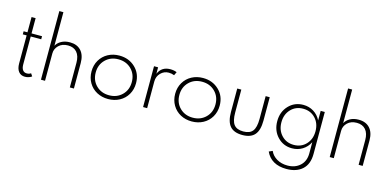

<svg xmlns="http://www.w3.org/2000/svg" viewBox="-88 -1323 4300 2113"><g transform="rotate(15 2062.0 -266.0)"><path d="M51.8 -465.3H95.7V-639.2H142.1V-465.3H261.7V-430.2H142.1V-112.3Q142.1 -70.8 158.2 -48.6Q174.3 -26.4 204.6 -26.4Q232.4 -26.4 251 -40.5L271.5 -9.8Q258.3 1 237.3 7.8Q216.3 14.6 194.3 14.6Q147.5 14.6 121.6 -18.1Q95.7 -50.8 95.7 -110.8V-430.2H51.8Z M374 -781.7H420.4V-398.9Q438.5 -434.1 479.2 -457Q520 -480 577.1 -480Q658.7 -480 704.1 -430.4Q749.5 -380.9 749.5 -289.6V0H703.1V-281.2Q703.1 -358.4 667.2 -399.9Q631.3 -441.4 565.4 -441.4Q499.5 -441.4 460 -403.1Q420.4 -364.7 420.4 -311.5V0H374Z M1141.1 -480Q1249.5 -480 1322.3 -410.6Q1395 -341.3 1395 -232.9Q1395 -161.1 1361.6 -104.2Q1328.1 -47.4 1270.3 -16.4Q1212.4 14.6 1141.1 14.6Q1069.8 14.6 1012.2 -16.4Q954.6 -47.4 921.1 -104.2Q887.7 -161.1 887.7 -232.9Q887.7 -304.7 921.1 -361.3Q954.6 -418 1012.2 -449Q1069.8 -480 1141.1 -480ZM993.7 -379.9Q935.5 -322.3 935.5 -232.9Q935.5 -143.6 993.7 -85.9Q1051.8 -28.3 1141.1 -28.3Q1230.5 -28.3 1288.6 -85.9Q1346.7 -143.6 1346.7 -232.9Q1346.7 -322.3 1288.6 -379.9Q1230.5 -437.5 1141.1 -437.5Q1051.8 -437.5 993.7 -379.9Z M1537.6 0V-465.3H1584V-391.6Q1621.6 -480 1720.7 -480Q1761.7 -480 1794.9 -466.3L1776.4 -426.8Q1747.1 -439 1713.9 -439Q1660.2 -439 1622.1 -400.1Q1584 -361.3 1584 -304.7V0Z M2094.2 -480Q2202.6 -480 2275.4 -410.6Q2348.1 -341.3 2348.1 -232.9Q2348.1 -161.1 2314.7 -104.2Q2281.2 -47.4 2223.4 -16.4Q2165.5 14.6 2094.2 14.6Q2022.9 14.6 1965.3 -16.4Q1907.7 -47.4 1874.3 -104.2Q1840.8 -161.1 1840.8 -232.9Q1840.8 -304.7 1874.3 -361.3Q1907.7 -418 1965.3 -449Q2022.9 -480 2094.2 -480ZM1946.8 -379.9Q1888.7 -322.3 1888.7 -232.9Q1888.7 -143.6 1946.8 -85.9Q2004.9 -28.3 2094.2 -28.3Q2183.6 -28.3 2241.7 -85.9Q2299.8 -143.6 2299.8 -232.9Q2299.8 -322.3 2241.7 -379.9Q2183.6 -437.5 2094.2 -437.5Q2004.9 -437.5 1946.8 -379.9Z M2485.8 -198.2V-465.3H2532.2V-204.6Q2532.2 -108.9 2564.5 -67.4Q2596.7 -25.9 2670.9 -25.9Q2745.1 -25.9 2777.3 -67.4Q2809.6 -108.9 2809.6 -204.6V-465.3H2856V-198.2Q2856 -88.4 2811.3 -36.9Q2766.6 14.6 2670.9 14.6Q2575.2 14.6 2530.5 -36.9Q2485.8 -88.4 2485.8 -198.2Z M3235.8 250Q3149.4 250 3089.6 215.6Q3029.8 181.2 3000 114.7L3040.5 96.7Q3063 148.9 3115.7 179.7Q3168.5 210.4 3236.8 210.4Q3324.7 210.4 3380.6 159.2Q3436.5 107.9 3436.5 18.6V-108.4Q3407.2 -50.3 3354.5 -17.8Q3301.8 14.6 3236.3 14.6Q3136.7 14.6 3070.3 -55.9Q3003.9 -126.5 3003.9 -232.9Q3003.9 -339.4 3070.3 -409.7Q3136.7 -480 3236.3 -480Q3301.8 -480 3354.5 -447.5Q3407.2 -415 3436.5 -356.9V-465.3H3483.4V12.7Q3483.4 128.9 3417 189.5Q3350.6 250 3235.8 250ZM3245.6 -26.9Q3330.6 -26.9 3385 -84.7Q3439.5 -142.6 3439.5 -232.9Q3439.5 -323.2 3385 -380.9Q3330.6 -438.5 3245.6 -438.5Q3160.6 -438.5 3106 -380.6Q3051.3 -322.8 3051.3 -232.9Q3051.3 -143.1 3106.2 -85Q3161.1 -26.9 3245.6 -26.9Z M3664.1 -781.7H3710.4V-398.9Q3728.5 -434.1 3769.3 -457Q3810.1 -480 3867.2 -480Q3948.7 -480 3994.1 -430.4Q4039.6 -380.9 4039.6 -289.6V0H3993.2V-281.2Q3993.2 -358.4 3957.3 -399.9Q3921.4 -441.4 3855.5 -441.4Q3789.6 -441.4 3750 -403.1Q3710.4 -364.7 3710.4 -311.5V0H3664.1Z"/></g></svg>

Font: Spartan MB Light
Style: Regular
Weight: 300
Designer: Matt Bailey, Mirko Velimirovic
Foundry: Matt Bailey
Version: Version 1.005